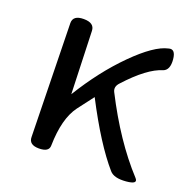

<svg xmlns="http://www.w3.org/2000/svg" viewBox="-104 -653 759 761"><g transform="rotate(20 275.5 -272.5)"><path d="M177 -28Q177 0 134.5 0Q92 0 92 -33L82 -510Q82 -543 127 -543Q172 -543 173 -510L182 -246Q255 -365 340.5 -450.5Q426 -536 482 -548Q510 -557 514 -513.5Q518 -470 492 -460Q430 -442 347 -351Q329 -332 339 -312Q428 -137 534 -22Q555 0 504.5 4.5Q454 9 435 -13Q360 -99 273 -267L222 -200Q179 -142 177 -28Z"/></g></svg>

Font: Raw Maruko Gothic CJK TC
Style: Regular
Weight: 400
Version: Version 1.001